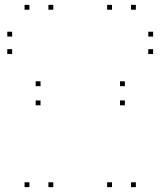

<svg xmlns="http://www.w3.org/2000/svg" viewBox="-20 -760 660 790"><path d="M610 -537.7V-557.7H590V-537.7ZM610 -609.5V-629.5H590V-609.5ZM30 -609.5V-629.5H10V-609.5ZM30 -537.7V-557.7H10V-537.7ZM539 10V-10H519V10ZM539 -720V-740H519V-720ZM440.8 -720V-740H420.8V-720ZM440.8 10V-10H420.8V10ZM199.2 10V-10H179.2V10ZM199.2 -720V-740H179.2V-720ZM101 -720V-740H81V-720ZM101 10V-10H81V10ZM493.8 -326.7V-346.7H473.8V-326.7ZM493.8 -405.5V-425.5H473.8V-405.5ZM146.8 -405.5V-425.5H126.8V-405.5ZM146.8 -326.7V-346.7H126.8V-326.7Z"/></svg>

Font: Monaspace Krypton Dots Var
Style: Regular
Weight: 400
Designer: Riley Cran and the Lettermatic Team
Version: Version 1.100 (Monaspace Krypton Dots)